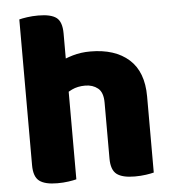

<svg xmlns="http://www.w3.org/2000/svg" viewBox="-50 -707 684 761"><g transform="rotate(-5 292.5 -326.5)"><path d="M532 -205H362V-294Q362 -335 341.5 -351.5Q321 -368 291 -368Q261 -368 238 -357Q215 -346 198 -333V-470Q221 -482 253 -491.5Q285 -501 323 -501Q421 -501 476.5 -451.5Q532 -402 532 -304ZM54 -264H224V-1Q213 2 192.5 5Q172 8 148 8Q99 8 76.5 -9Q54 -26 54 -72ZM362 -264H532V-1Q521 2 500.5 5Q480 8 456 8Q407 8 384.5 -9Q362 -26 362 -72ZM224 -175H54V-652Q65 -655 85.5 -658Q106 -661 130 -661Q180 -661 202 -644.5Q224 -628 224 -581Z"/></g></svg>

Font: Baloo Bhaijaan 2 ExtraBold
Style: Regular
Weight: 800
Designer: Sanskriti Dholi, Noopur Datye and Ek Type
Foundry: Ek Type
Version: Version 1.701